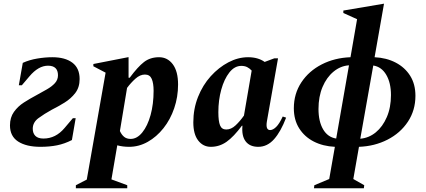

<svg xmlns="http://www.w3.org/2000/svg" viewBox="-20 -770 2262 1020"><path d="M195 10Q120 10 76.5 -18Q33 -46 33 -104Q33 -146 54 -175.5Q75 -205 107 -225.5Q139 -246 173 -264Q202 -280 228.5 -295Q255 -310 271.5 -328Q288 -346 288 -370Q288 -421 235 -421Q184 -421 136 -364L96 -317H80L101 -436Q136 -452 178 -459Q220 -466 258 -466Q326 -466 364.5 -437Q403 -408 403 -350Q403 -306 380 -276Q357 -246 323 -225Q289 -204 255 -187Q215 -165 184.5 -142.5Q154 -120 154 -86Q154 -62 168 -48Q182 -34 211 -34Q276 -34 323 -90L367 -142H382L362 -26Q323 -6 283 2Q243 10 195 10Z M383 230V214L441 184L541 -384L476 -418V-430L660 -466H663V-357H669Q712 -415 745 -440.5Q778 -466 825 -466Q870 -466 898 -428.5Q926 -391 926 -321Q926 -255 905.5 -195Q885 -135 848.5 -89Q812 -43 765 -16.5Q718 10 666 10Q632 10 603 2L572 183L656 214V230ZM750 -374Q724 -374 699.5 -352Q675 -330 655 -303L617 -74Q626 -54 639.5 -43Q653 -32 674 -32Q708 -32 736 -66.5Q764 -101 780 -159Q796 -217 796 -288Q796 -328 786 -351Q776 -374 750 -374Z M1100 10Q1059 10 1033 -23.5Q1007 -57 1007 -120Q1007 -192 1032 -255Q1057 -318 1099.5 -365Q1142 -412 1193.5 -439Q1245 -466 1298 -466Q1351 -466 1386 -441L1437 -460H1457L1398 -126Q1390 -79 1415 -79Q1430 -79 1447 -95.5Q1464 -112 1482 -151L1500 -145Q1472 -71 1436 -30.5Q1400 10 1352 10Q1307 10 1285 -19Q1263 -48 1268 -102H1265Q1222 -44 1184 -17Q1146 10 1100 10ZM1140 -174Q1140 -126 1149 -104Q1158 -82 1182 -82Q1208 -82 1231.5 -104Q1255 -126 1276 -156L1317 -395Q1306 -407 1293 -413.5Q1280 -420 1262 -420Q1226 -420 1198.5 -385Q1171 -350 1155.5 -294Q1140 -238 1140 -174Z M1729 181 1759 10Q1696 7 1647 -18Q1598 -43 1569.5 -88Q1541 -133 1541 -195Q1541 -272 1581 -332.5Q1621 -393 1689.5 -428Q1758 -463 1842 -466L1877 -668L1804 -701V-714L2017 -750H2020L1970 -466Q2033 -463 2082 -437.5Q2131 -412 2159 -367.5Q2187 -323 2187 -261Q2187 -184 2147 -123.5Q2107 -63 2038.5 -28Q1970 7 1887 10L1857 181L1915 214L1913 230H1648L1650 214ZM1672 -191Q1672 -125 1696.5 -83Q1721 -41 1766 -34L1834 -423Q1789 -420 1752 -389.5Q1715 -359 1693.5 -308Q1672 -257 1672 -191ZM2057 -265Q2057 -330 2032 -372.5Q2007 -415 1963 -422L1894 -33Q1940 -37 1976.5 -67Q2013 -97 2035 -148Q2057 -199 2057 -265Z"/></svg>

Font: Spectral
Style: Bold Italic
Weight: 700
Italic angle: -10°
Designer: Jean-Baptiste Levee
Foundry: Production Type
Version: Version 2.001